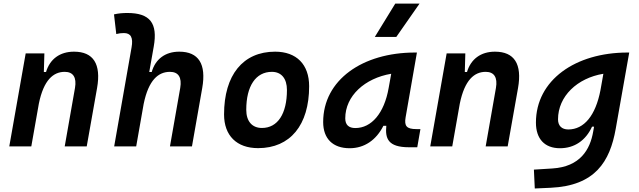

<svg xmlns="http://www.w3.org/2000/svg" viewBox="-20 -815 3556 1069"><path d="M31.7 0H154.3L196.3 -237.8C223.1 -370.1 277.3 -415 340.3 -415C387.2 -415 407.7 -384.3 397.5 -325.2L340.3 0H462.9L520.5 -325.2C543.9 -458.5 500 -527.3 392.1 -527.3C313.5 -527.3 257.8 -486.3 236.3 -414.1H224.1L227.1 -517.6H123Z M926.3 0H1048.8L1106 -325.2C1129.4 -458.5 1085.9 -527.3 978 -527.3C900.4 -527.3 845.2 -486.3 824.7 -414.1H811L835.9 -555.2C859.4 -686.5 814.9 -742.7 689 -742.7C664.1 -742.7 639.2 -740.7 614.7 -734.9L627.4 -625.5C641.6 -629.4 655.8 -630.9 669.9 -630.9C708 -630.9 722.7 -606.4 712.4 -550.3L615.7 0H738.3L779.8 -235.8C807.1 -370.1 861.8 -415 926.3 -415C973.1 -415 993.7 -384.3 983.4 -325.2Z M1417 9.8C1595.7 9.8 1701.2 -118.2 1701.2 -335C1701.2 -456.1 1630.9 -527.3 1511.7 -527.3C1333 -527.3 1227.5 -397.5 1227.5 -177.7C1227.5 -60.1 1297.9 9.8 1417 9.8ZM1438.5 -102.5C1383.3 -102.5 1351.1 -140.1 1351.1 -203.6C1351.1 -336.4 1404.3 -415 1493.7 -415C1546.9 -415 1577.6 -377.4 1577.6 -314C1577.6 -181.2 1525.9 -102.5 1438.5 -102.5Z M1926.8 10.3C2008.3 10.3 2074.7 -34.7 2114.7 -114.7H2130.9C2124 -44.9 2139.2 4.9 2257.3 4.9H2303.2L2320.8 -96.2H2298.8C2243.7 -96.2 2230 -113.3 2238.3 -161.6L2301.3 -522.5H2290C1999 -522.5 1779.3 -370.1 1779.3 -135.3C1779.3 -43 1833 10.3 1926.8 10.3ZM1958.5 -102.1C1921.4 -102.1 1902.3 -120.1 1902.3 -156.2C1902.3 -281.2 2011.2 -379.4 2158.2 -404.3L2144 -325.7C2119.1 -183.1 2047.4 -102.1 1958.5 -102.1ZM2066.9 -609.4H2186.5L2315.9 -794.9H2180.7Z M2375.5 0H2498L2540 -237.8C2566.9 -370.1 2621.1 -415 2684.1 -415C2731 -415 2751.5 -384.3 2741.2 -325.2L2684.1 0H2806.6L2864.3 -325.2C2887.7 -458.5 2843.8 -527.3 2735.8 -527.3C2657.2 -527.3 2601.6 -486.3 2580.1 -414.1H2567.9L2570.8 -517.6H2466.8Z M2957.5 234.4 3045.4 230.5C3293.5 219.2 3376 85 3408.2 -98.1L3483.4 -522.5H3474.1C3183.6 -522.5 2963.9 -369.1 2963.9 -132.3C2963.9 -42 3012.2 10.3 3097.7 10.3C3178.2 10.3 3241.2 -32.7 3276.4 -109.9H3287.6L3282.7 -82.5C3265.6 17.6 3210.4 113.3 3055.2 123L2952.6 129.4ZM3339.4 -404.3 3323.2 -313C3295.9 -171.4 3231.9 -94.2 3144 -94.2C3107.9 -94.2 3086.9 -114.7 3086.9 -150.4C3086.9 -279.3 3194.3 -380.4 3339.4 -404.3Z"/></svg>

Font: Cascadia Mono PL SemiBold
Style: Italic
Weight: 600
Italic angle: -10°
Monospace: yes
Designer: Aaron Bell
Foundry: Saja Typeworks
Version: Version 2404.023